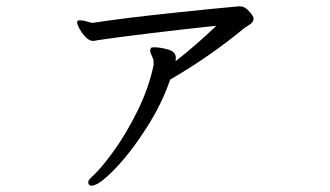

<svg xmlns="http://www.w3.org/2000/svg" viewBox="-20 -530 1040 605"><path d="M776 -480Q779 -476 779 -471Q779 -459 763 -450Q753 -444 748 -440Q643 -353 516 -279Q491 -204 441 -126Q391 -48 341 3.5Q291 55 269 55Q263 55 260 51Q258 47 258 45Q258 38 265.5 31Q273 24 275 22Q300 -1 339 -55Q378 -109 413.5 -181Q449 -253 464 -325V-330Q464 -339 463 -343Q460 -351 456.5 -358.5Q453 -366 453 -370L455 -378Q457 -381 465 -381Q485 -381 509.5 -374Q534 -367 534 -348Q534 -341 533 -337Q595 -385 662 -449Q431 -424 291 -404Q286 -403 281.5 -402Q277 -401 273 -401Q262 -401 250.5 -412.5Q239 -424 231 -438.5Q223 -453 223 -459Q223 -464 226 -465Q228 -466 232 -466Q238 -466 247 -464Q256 -462 261 -460Q269 -458 272 -458L279 -459Q371 -473 516.5 -488.5Q662 -504 732 -510H736Q749 -510 760 -499.5Q771 -489 776 -480Z"/></svg>

Font: Iansui 0.93
Style: Regular
Weight: 400
Designer: But Ko / Fontworks Inc.
Foundry: zi-hi.com / Fontworks Inc.
Version: Version 0.931